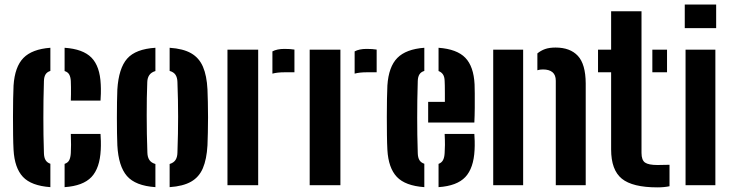

<svg xmlns="http://www.w3.org/2000/svg" viewBox="-20 -820 3239 850"><path d="M40 -156.5Q38.5 -183.5 38 -222.2Q37.5 -261 37.5 -303.2Q37.5 -345.5 38.2 -382.5Q39 -419.5 40 -441.5Q45.5 -524.5 83.8 -563.5Q122 -602.5 203 -608.5V-506Q188.5 -501.5 181.8 -490.8Q175 -480 174.5 -461.5Q173 -415.5 172.5 -375.8Q172 -336 172 -298.8Q172 -261.5 172.5 -223.2Q173 -185 174.5 -142Q175 -122.5 181.8 -111.2Q188.5 -100 203 -95V8.5Q118.5 2.5 81.5 -37Q44.5 -76.5 40 -156.5ZM266 8.5V-94.5Q281 -99.5 286.8 -111.5Q292.5 -123.5 293.5 -143Q294.5 -159.5 294.5 -178.8Q294.5 -198 293.5 -227H425Q426 -218 426.5 -195.8Q427 -173.5 426 -156.5Q422 -75.5 384.8 -36.2Q347.5 3 266 8.5ZM293.5 -374.5Q294 -386 294.2 -402.2Q294.5 -418.5 294.2 -434.5Q294 -450.5 293.5 -461.5Q292.5 -479 286.5 -490Q280.5 -501 266 -505.5V-608.5Q347.5 -603 385 -564.8Q422.5 -526.5 426 -446.5Q427 -429 426.5 -405.8Q426 -382.5 425 -374.5Z M499.5 -176.5Q498.5 -198.5 498 -230.8Q497.5 -263 497.5 -299.2Q497.5 -335.5 498 -368.5Q498.5 -401.5 499.5 -424Q505.5 -518 543 -560.5Q580.5 -603 668 -608.5V-505.5Q649.5 -500 641 -487.5Q632.5 -475 632 -456.5Q630.5 -423.5 630 -386Q629.5 -348.5 629.5 -308.2Q629.5 -268 630.2 -226.8Q631 -185.5 632.5 -144Q633 -124 641.5 -111.5Q650 -99 668 -94V8.5Q579.5 2.5 542 -40.8Q504.5 -84 499.5 -176.5ZM731 8.5V-94Q749 -99.5 757 -111.8Q765 -124 765.5 -144Q767 -188.5 767.8 -227.5Q768.5 -266.5 768.5 -303.2Q768.5 -340 767.8 -377.5Q767 -415 765.5 -457Q765 -476.5 757 -488.8Q749 -501 731 -506V-608.5Q791 -604.5 826.2 -584.2Q861.5 -564 878.5 -524.5Q895.5 -485 898.5 -424Q899.5 -401.5 900.2 -368.8Q901 -336 901 -300.5Q901 -265 900.2 -232.2Q899.5 -199.5 898.5 -176.5Q895 -115 878.2 -75.5Q861.5 -36 826 -15.8Q790.5 4.5 731 8.5Z M987 0V-600H1123V0ZM1186 -494V-592.5Q1206.5 -603.5 1239 -603.5Q1251 -603.5 1263.2 -602.8Q1275.5 -602 1283.5 -600.5V-500H1240.5Q1207.5 -500 1186 -494Z M1351 0V-600H1487V0ZM1550 -494V-592.5Q1570.5 -603.5 1603 -603.5Q1615 -603.5 1627.2 -602.8Q1639.5 -602 1647.5 -600.5V-500H1604.5Q1571.5 -500 1550 -494Z M1695 -156.5Q1693.5 -183.5 1693 -222.2Q1692.5 -261 1692.5 -303.2Q1692.5 -345.5 1693.2 -382.5Q1694 -419.5 1695 -441.5Q1700.5 -524.5 1739 -563.5Q1777.5 -602.5 1858.5 -608.5V-506Q1843.5 -501.5 1836.8 -490.5Q1830 -479.5 1829.5 -461.5Q1828 -415.5 1827.5 -375.8Q1827 -336 1827 -298.8Q1827 -261.5 1827.5 -223.2Q1828 -185 1829.5 -142Q1830 -122.5 1836.8 -111.2Q1843.5 -100 1858.5 -95V8.5Q1774 2.5 1736.8 -37Q1699.5 -76.5 1695 -156.5ZM1921.5 8.5V-94.5Q1935 -99.5 1941.2 -111Q1947.5 -122.5 1948.5 -143Q1949.5 -158 1949.8 -178.2Q1950 -198.5 1948.5 -227H2080Q2081 -218.5 2081.5 -195.8Q2082 -173 2081 -156.5Q2077 -75.5 2040 -36.2Q2003 3 1921.5 8.5ZM1875.5 -277.5V-369H1949.5Q1949.5 -389 1949.5 -408Q1949.5 -427 1949.2 -441.2Q1949 -455.5 1948.5 -461.5Q1948 -480 1941.2 -490.2Q1934.5 -500.5 1921.5 -505.5V-608.5Q2003 -602.5 2040 -564.2Q2077 -526 2081 -446.5Q2081.5 -435 2081.8 -406.2Q2082 -377.5 2081.8 -342.5Q2081.5 -307.5 2080 -277.5Z M2163.5 0V-600H2296V0ZM2440.5 0V-462.5Q2440.5 -488 2426 -500.2Q2411.5 -512.5 2384 -512.5Q2377.5 -512.5 2371.2 -511.8Q2365 -511 2359 -509V-583.5Q2374 -596 2393 -602.8Q2412 -609.5 2439.5 -609.5Q2504 -609.5 2538.2 -572.8Q2572.5 -536 2573 -451V0Z M2627.5 -500V-600H2685.5V-770H2820V-143Q2820 -111 2835.8 -100.2Q2851.5 -89.5 2891 -89.5Q2904.5 -89.5 2916.8 -90Q2929 -90.5 2944 -90.5V4.5Q2932 7 2919 8.2Q2906 9.5 2890.5 9.5Q2780 9.5 2732.8 -29Q2685.5 -67.5 2685.5 -158.5V-500ZM2868 -500V-600H2933V-500Z M3011.5 -695.5V-800H3150.5V-695.5ZM3015 0V-600H3147V0Z"/></svg>

Font: Big Shoulders Stencil Text Thin ExtraBold
Style: Regular
Weight: 800
Version: Version 2.001